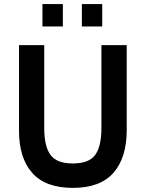

<svg xmlns="http://www.w3.org/2000/svg" viewBox="-20 -911 714 941"><path d="M188 -781.2V-891.1H288.1V-781.2ZM381.3 -781.2V-891.1H481V-781.2ZM336.9 9.8Q202.6 9.8 137.9 -63.7Q73.2 -137.2 73.2 -269V-689.9H196.8V-283.2Q196.8 -194.3 227.3 -152.1Q257.8 -109.9 336.9 -109.9Q416.5 -109.9 446.8 -152.1Q477.1 -194.3 477.1 -283.2V-689.9H601.1V-273.9Q601.1 -138.7 536.4 -64.5Q471.7 9.8 336.9 9.8Z"/></svg>

Font: HK Grotesk Legacy
Style: Bold
Weight: 700
Designer: Alfredo Marco Pradil
Foundry: Hanken Design Co.
Version: Version 2.022;PS 002.022;hotconv 1.0.88;makeotf.lib2.5.64775